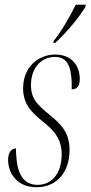

<svg xmlns="http://www.w3.org/2000/svg" viewBox="-20 -776 380 806"><path d="M205 -604 204 -596H212C258 -638 314 -705 339 -748L340 -756H298C271 -702 239 -646 205 -604ZM133 10C220 10 272 -55 272 -146C272 -220 236 -255 188 -294C139 -335 110 -359 110 -419C110 -492 154 -537 210 -537C264 -537 278 -496 281 -431C281 -421 281 -411 281 -401C302 -401 315 -413 315 -445C315 -495 285 -547 212 -547C139 -547 77 -493 77 -405C77 -333 120 -298 167 -260C221 -217 239 -178 239 -128C239 -49 198 0 138 0C76 0 52 -50 48 -125C47 -134 47 -144 47 -153C32 -153 14 -141 14 -104C14 -51 50 10 133 10Z"/></svg>

Font: Noto Serif Display ExtraCondensed ExtraLight
Style: Italic
Weight: 200
Width: 2
Italic angle: -12°
Designer: Monotype Design Team
Foundry: Monotype Imaging Inc.
Version: Version 2.009